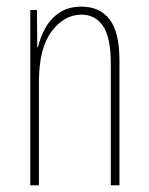

<svg xmlns="http://www.w3.org/2000/svg" viewBox="-20 -557 448 577"><path d="M225 -537Q280 -537 309.5 -498.5Q339 -460 339 -375V0H313V-365Q313 -445 289.5 -479Q266 -513 225 -513Q173 -513 135 -462.5Q97 -412 97 -311V0H71V-527H91L92 -415H94Q101 -445 116.5 -473Q132 -501 158.5 -519Q185 -537 225 -537Z"/></svg>

Font: Noto Sans Hebrew ExtraCondensed Thin
Style: Regular
Weight: 100
Width: 2
Designer: Monotype Design Team
Foundry: Monotype Imaging Inc.
Version: Version 2.004; ttfautohint (v1.8.4.7-5d5b)